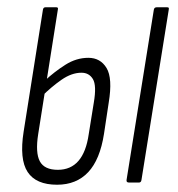

<svg xmlns="http://www.w3.org/2000/svg" viewBox="-20 -502 490 528"><path d="M137 6Q79 6 56 -29Q33 -64 45 -140L98 -475Q99 -482 105 -482H135Q141 -482 139 -475L85 -133Q77 -82 89.5 -58.5Q102 -35 139 -35Q210 -35 224 -133L238 -220Q246 -267 235.5 -284.5Q225 -302 204 -302Q177 -302 149 -282.5Q121 -263 95 -237L103 -280Q130 -305 160 -324Q190 -343 223 -343Q256 -343 273 -315Q290 -287 279 -220L266 -134Q255 -63 222.5 -28.5Q190 6 137 6ZM335 0Q327 0 328 -7L403 -475Q404 -482 411 -482H439Q442 -482 443.5 -481Q445 -480 444 -475L369 -7Q368 0 362 0Z"/></svg>

Font: Sofia Sans Extra Condensed Light
Style: Italic
Weight: 300
Italic angle: -9°
Version: Version 4.100